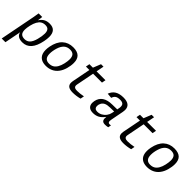

<svg xmlns="http://www.w3.org/2000/svg" viewBox="189 -1840 3222 3222"><g transform="rotate(45 1800.0 -229.0)"><path d="M287.6 9.8Q167 9.8 143.6 -80.1H141.1Q141.1 -75.2 137.2 -52.7Q133.3 -30.3 86.9 207.5H-1.5L120.6 -418.9Q133.8 -485.4 138.7 -528.3H224.1Q224.1 -518.6 219.7 -487.5Q215.3 -456.5 212.4 -441.4H214.4Q248.5 -492.7 291.3 -515.9Q334 -539.1 394.5 -539.1Q544.9 -539.1 544.9 -375Q544.9 -328.6 532.7 -266.6Q479 9.8 287.6 9.8ZM453.1 -362.8Q453.1 -415.5 431.4 -443.4Q409.7 -471.2 358.4 -471.2Q311 -471.2 278.1 -450.4Q245.1 -429.7 220.9 -386.5Q196.8 -343.3 182.1 -279.1Q167.5 -214.8 167.5 -170.9Q167.5 -111.8 193.8 -83.5Q220.2 -55.2 276.4 -55.2Q333.5 -55.2 370.8 -93.3Q408.2 -131.3 430.7 -216.8Q453.1 -302.2 453.1 -362.8Z M844.2 9.8Q752.4 9.8 703.6 -38.3Q654.8 -86.4 654.8 -179.2Q654.8 -217.8 663.6 -264.6Q690.4 -400.9 765.4 -469.5Q840.3 -538.1 953.6 -538.1Q1050.8 -538.1 1098.1 -493.2Q1145.5 -448.2 1145.5 -357.4Q1145.5 -291.5 1125 -218.5Q1104.5 -145.5 1064.9 -93.8Q1025.4 -42 969.2 -16.1Q913.1 9.8 844.2 9.8ZM1053.2 -351.6Q1053.2 -412.6 1026.6 -442.9Q1000 -473.1 942.4 -473.1Q877.9 -473.1 835.7 -435.5Q793.5 -397.9 770.3 -323.2Q747.1 -248.5 747.1 -182.1Q747.1 -55.2 856 -55.2Q905.3 -55.2 939.9 -75.4Q974.6 -95.7 999.8 -138.2Q1024.9 -180.7 1039.1 -243.4Q1053.2 -306.2 1053.2 -351.6Z M1331.1 -459 1344.2 -528.3H1427.2L1482.4 -666H1541L1514.2 -528.3H1725.1L1711.9 -459H1501L1439 -140.6L1436.5 -119.1Q1436.5 -91.3 1455.1 -78.1Q1473.6 -64.9 1513.2 -64.9Q1578.1 -64.9 1661.1 -81.5L1648.4 -14.6Q1562.5 7.8 1480.5 7.8Q1412.6 7.8 1378.9 -16.4Q1345.2 -40.5 1345.2 -92.3Q1345.2 -114.3 1349.1 -131.3L1413.1 -459Z M2297.4 -54.2Q2310.5 -54.2 2326.7 -57.6L2315.9 -2.9Q2281.7 4.9 2246.6 4.9Q2204.1 4.9 2186.3 -13.7Q2168.5 -32.2 2168.5 -69.3L2170.9 -101.1H2168Q2124.5 -41.5 2075.9 -15.9Q2027.3 9.8 1964.8 9.8Q1899.9 9.8 1867.9 -20.5Q1835.9 -50.8 1835.9 -104Q1835.9 -124 1840.3 -147.5Q1873.5 -317.9 2095.7 -320.3L2210.9 -322.3Q2219.2 -361.8 2220.5 -372.3Q2221.7 -382.8 2221.7 -394.5Q2221.7 -436 2199.2 -453.6Q2176.8 -471.2 2131.8 -471.2Q2075.2 -471.2 2046.1 -451.9Q2017.1 -432.6 2002 -387.2L1911.6 -395.5Q1938 -468.3 1995.8 -503.2Q2053.7 -538.1 2146 -538.1Q2312 -538.1 2312 -407.7Q2312 -385.7 2307.1 -360.4L2263.2 -132.8Q2258.8 -111.8 2258.8 -95.7Q2258.8 -75.2 2267.6 -64.7Q2276.4 -54.2 2297.4 -54.2ZM2000.5 -57.1Q2046.9 -57.1 2087.4 -79.3Q2127.9 -101.6 2155.3 -139.2Q2182.6 -176.8 2190.4 -217.3L2199.2 -260.7L2106 -258.8Q2040 -257.8 2003.7 -241.5Q1967.3 -225.1 1948.5 -192.6Q1929.7 -160.2 1929.7 -122.6Q1929.7 -92.3 1947.5 -74.7Q1965.3 -57.1 2000.5 -57.1Z M2531.2 -459 2544.4 -528.3H2627.4L2682.6 -666H2741.2L2714.4 -528.3H2925.3L2912.1 -459H2701.2L2639.2 -140.6L2636.7 -119.1Q2636.7 -91.3 2655.3 -78.1Q2673.8 -64.9 2713.4 -64.9Q2778.3 -64.9 2861.3 -81.5L2848.6 -14.6Q2762.7 7.8 2680.7 7.8Q2612.8 7.8 2579.1 -16.4Q2545.4 -40.5 2545.4 -92.3Q2545.4 -114.3 2549.3 -131.3L2613.3 -459Z M3244.6 9.8Q3152.8 9.8 3104 -38.3Q3055.2 -86.4 3055.2 -179.2Q3055.2 -217.8 3064 -264.6Q3090.8 -400.9 3165.8 -469.5Q3240.7 -538.1 3354 -538.1Q3451.2 -538.1 3498.5 -493.2Q3545.9 -448.2 3545.9 -357.4Q3545.9 -291.5 3525.4 -218.5Q3504.9 -145.5 3465.3 -93.8Q3425.8 -42 3369.6 -16.1Q3313.5 9.8 3244.6 9.8ZM3453.6 -351.6Q3453.6 -412.6 3427 -442.9Q3400.4 -473.1 3342.8 -473.1Q3278.3 -473.1 3236.1 -435.5Q3193.8 -397.9 3170.7 -323.2Q3147.5 -248.5 3147.5 -182.1Q3147.5 -55.2 3256.3 -55.2Q3305.7 -55.2 3340.3 -75.4Q3375 -95.7 3400.1 -138.2Q3425.3 -180.7 3439.5 -243.4Q3453.6 -306.2 3453.6 -351.6Z"/></g></svg>

Font: Cousine
Style: Italic
Weight: 400
Italic angle: -12°
Monospace: yes
Designer: Steve Matteson
Foundry: Monotype Imaging Inc.
Version: Version 1.21